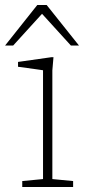

<svg xmlns="http://www.w3.org/2000/svg" viewBox="-36 -752 352 772"><path d="M179 -522 174.5 -469V-32L258 -24V0H53.5V-24L137 -32V-469.5Q131.5 -470.5 113.2 -473Q95 -475.5 73.5 -478.5Q52 -481.5 36.5 -483.5V-503L170.5 -522ZM-15.5 -569 114 -732H151.5L281.5 -569H249L133 -696.5L17 -569Z"/></svg>

Font: Newsreader 6pt ExtraLight
Style: Regular
Weight: 275
Designer: Hugues Gentile
Foundry: Production Type
Version: Version 1.003; ttfautohint (v1.8.3)